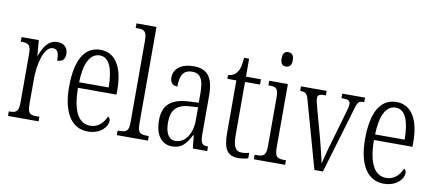

<svg xmlns="http://www.w3.org/2000/svg" viewBox="-69 -1018 2911 1286"><g transform="rotate(10 1386.5 -375.0)"><path d="M29 0H237V-31H221C174 -31 157 -38 157 -103V-275C157 -375 187 -499 246 -499C283 -499 289 -469 289 -422C327 -422 342 -444 342 -476C342 -516 319 -545 270 -545C205 -545 176 -488 155 -431H153L144 -536H27V-505H30C78 -505 96 -497 96 -433V-105C96 -39 78 -31 31 -31H29Z M572 10C662 10 705 -48 705 -85C705 -100 698 -109 690 -113C672 -70 638 -31 582 -31C504 -31 459 -106 458 -267H720V-298C720 -454 664 -544 564 -544C458 -544 398 -451 398 -263C398 -89 462 10 572 10ZM660 -305H459C462 -430 497 -506 565 -506C633 -506 659 -424 660 -305Z M769 0H981V-31H974C920 -31 905 -39 905 -105V-760H769V-729H781C825 -729 845 -722 845 -656V-105C845 -39 830 -31 776 -31H769Z M1146 10C1215 10 1243 -32 1273 -89H1277L1286 0H1384V-31H1381C1344 -31 1332 -44 1332 -108V-369C1332 -497 1286 -544 1197 -544C1114 -544 1062 -504 1062 -445C1062 -410 1079 -391 1112 -391C1112 -466 1133 -506 1193 -506C1254 -506 1272 -461 1272 -372V-309L1208 -306C1088 -301 1030 -253 1030 -148C1030 -41 1079 10 1146 10ZM1162 -30C1113 -30 1092 -76 1092 -145C1092 -225 1125 -270 1219 -275L1273 -278V-191C1273 -100 1229 -30 1162 -30Z M1597 10C1623 10 1647 5 1663 0V-37C1645 -33 1632 -30 1612 -30C1572 -30 1553 -57 1553 -142V-500H1655V-536H1553V-658H1519C1514 -606 1509 -578 1492 -557C1480 -539 1461 -529 1433 -525V-500H1494V-143C1494 -28 1525 10 1597 10Z M1804 -649C1826 -649 1843 -661 1843 -698C1843 -735 1826 -747 1804 -747C1782 -747 1767 -735 1767 -698C1767 -661 1782 -649 1804 -649ZM1701 0H1914V-31H1903C1854 -31 1838 -40 1838 -106V-536H1711V-505H1719C1766 -505 1779 -495 1779 -430V-104C1779 -40 1762 -31 1714 -31H1701Z M1986 -454 2113 0H2171L2302 -440C2317 -495 2324 -505 2356 -505H2363V-536H2208V-505H2222C2255 -505 2268 -496 2268 -475C2268 -457 2259 -428 2243 -374L2196 -211C2173 -135 2159 -78 2153 -51C2145 -88 2128 -162 2113 -216L2061 -406C2054 -430 2046 -461 2046 -477C2046 -496 2057 -505 2090 -505H2102V-536H1927V-505C1964 -505 1974 -497 1986 -454Z M2585 10C2675 10 2718 -48 2718 -85C2718 -100 2711 -109 2703 -113C2685 -70 2651 -31 2595 -31C2517 -31 2472 -106 2471 -267H2733V-298C2733 -454 2677 -544 2577 -544C2471 -544 2411 -451 2411 -263C2411 -89 2475 10 2585 10ZM2673 -305H2472C2475 -430 2510 -506 2578 -506C2646 -506 2672 -424 2673 -305Z"/></g></svg>

Font: Noto Serif Armenian ExtraCondensed Light
Style: Regular
Weight: 300
Width: 2
Designer: Monotype Design Team
Foundry: Monotype Imaging Inc.
Version: Version 2.008